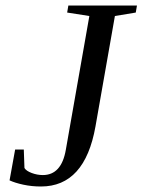

<svg xmlns="http://www.w3.org/2000/svg" viewBox="-20 -675 523 705"><path d="M308.1 -616.2 226.6 -628.9 231 -654.8H482.9L478.5 -628.9L401.9 -616.2L330.6 -210.9Q291.5 9.8 130.4 9.8Q96.7 9.8 65.9 3.2Q35.2 -3.4 15.1 -12.7L35.6 -126H67.4L69.8 -58.1Q76.2 -47.4 96.4 -39.8Q116.7 -32.2 137.2 -32.2Q205.6 -32.2 221.7 -125Z"/></svg>

Font: Tinos
Style: Italic
Weight: 400
Italic angle: -16.333°
Designer: Steve Matteson
Foundry: Monotype Imaging Inc.
Version: Version 1.32